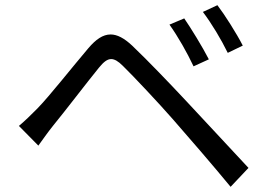

<svg xmlns="http://www.w3.org/2000/svg" viewBox="-20 -749 1040 741"><path d="M819 -729 763 -703C797 -658 833 -598 859 -545L917 -573C893 -620 846 -694 819 -729ZM691 -678 634 -654C667 -608 702 -546 727 -493L786 -520C762 -567 716 -642 691 -678ZM53 -263 128 -187C143 -208 165 -239 185 -264C231 -320 314 -429 362 -488C380 -510 394 -521 409 -521C422 -521 436 -513 454 -495C496 -454 589 -355 647 -289C711 -216 799 -114 870 -28L939 -101C862 -183 762 -292 695 -363C636 -426 551 -515 490 -573C459 -602 432 -616 407 -616C377 -616 350 -597 321 -563C258 -489 171 -378 124 -330C97 -303 79 -285 53 -263Z"/></svg>

Font: DAIFUKU Sans JP
Style: Regular
Weight: 400
Designer: Original font ‘Source Han Sans JP’ : Ryoko NISHIZUKA  (kana, bopomofo & ideographs); Paul D. Hunt (Latin, Greek & Cyrill
Foundry: Daifuku
Version: Version 1.001